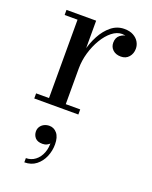

<svg xmlns="http://www.w3.org/2000/svg" viewBox="-145 -549 740 937"><g transform="rotate(20 224.5 -80.5)"><path d="M177 -211Q177 -254 187.8 -299.2Q198.5 -344.5 219 -383Q239.5 -421.5 269.2 -445.5Q299 -469.5 336.5 -469.5Q364.5 -469.5 383.2 -459.2Q402 -449 411.8 -432.5Q421.5 -416 421.5 -397.5Q421.5 -372 406.2 -354.2Q391 -336.5 365 -336.5Q339 -336.5 323.2 -351Q307.5 -365.5 307.5 -388Q307.5 -415 325.5 -428.5Q343.5 -442 365 -442Q380 -442 392.8 -436.5Q405.5 -431 413 -420.8Q420.5 -410.5 420.5 -397.5H394Q394 -411 385.2 -421Q376.5 -431 362.8 -436.8Q349 -442.5 334 -442.5Q307.5 -442.5 282.2 -422.5Q257 -402.5 236.8 -368.8Q216.5 -335 204.5 -294Q192.5 -253 192.5 -211ZM192.5 -460V-26.5H267.5V0H38.5V-26.5H105.5V-433.5H38.5V-460ZM99.5 309.5V287.5Q126.5 287.5 147.5 271.5Q168.5 255.5 179.2 227.8Q190 200 187 165.5H194Q195 170.5 189.8 177.2Q184.5 184 174.5 189.2Q164.5 194.5 151.5 194.5Q125.5 194.5 113.2 180.8Q101 167 101 147.5Q101 134 108 123.2Q115 112.5 127.2 106.2Q139.5 100 154.5 100Q178 100 194.2 119.2Q210.5 138.5 210.5 176.5Q210.5 209.5 197.8 240Q185 270.5 160.2 290Q135.5 309.5 99.5 309.5Z"/></g></svg>

Font: Bodoni Moda 9pt
Style: Regular
Weight: 400
Designer: Owen Earl
Foundry: indestructible type
Version: Version 2.005